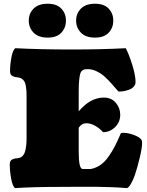

<svg xmlns="http://www.w3.org/2000/svg" viewBox="-20 -989 779 1016"><path d="M232.4 -969.2Q280.8 -969.2 304.9 -943.1Q329.1 -917 329.1 -879.9Q329.1 -842.8 304.9 -816.4Q280.8 -790 232.4 -790Q183.1 -790 157.7 -816.2Q132.3 -842.3 132.3 -879.9Q132.3 -917.5 157.7 -943.4Q183.1 -969.2 232.4 -969.2ZM482.9 -969.2Q531.2 -969.2 555.4 -943.1Q579.6 -917 579.6 -879.9Q579.6 -842.8 555.4 -816.4Q531.2 -790 482.9 -790Q433.6 -790 408.2 -816.2Q382.8 -842.3 382.8 -879.9Q382.8 -917.5 408.2 -943.4Q433.6 -969.2 482.9 -969.2ZM61.5 -733.9Q193.4 -727.1 357.4 -727.1Q517.6 -727.1 645.5 -733.9Q662.1 -702.6 679.7 -646.5Q697.3 -590.3 697.3 -555.2Q697.3 -541 687.7 -530.5Q678.2 -520 663.6 -514.6Q648.9 -509.3 635.3 -506.8Q621.6 -504.4 609.4 -504.4Q606.4 -504.4 596.2 -516.6Q585.9 -528.8 570.6 -546.1Q555.2 -563.5 536.4 -581.1Q517.6 -598.6 493.2 -610.8Q468.8 -623 445.3 -623Q433.1 -623 427.2 -621.8Q421.4 -620.6 414.3 -615Q407.2 -609.4 404.1 -597.2Q400.9 -585 398.7 -562.7Q396.5 -540.5 396.5 -506.3V-399.9Q458 -472.7 529.3 -472.7Q569.3 -472.7 592.8 -445.1Q616.2 -417.5 616.2 -381.8Q616.2 -342.8 588.9 -316.2Q561.5 -289.6 525.4 -289.6Q507.3 -310.1 483.2 -323.5Q459 -336.9 436.5 -336.9Q412.1 -336.9 396.5 -313V-184.6Q396.5 -94.7 417.5 -94.7H460.4Q488.3 -100.1 511.2 -116Q534.2 -131.8 553.7 -159.4Q573.2 -187 587.6 -214.8Q602.1 -242.7 619.6 -284.2Q625 -286.1 633.8 -286.1Q658.2 -286.1 689.5 -274.4Q720.7 -262.7 729.5 -247.6Q731.9 -242.7 731.9 -231Q731.9 -207 719.7 -155.5Q707.5 -104 693.4 -62Q687 -42 673.6 -17.8Q660.2 6.3 650.4 6.3Q611.8 2.9 562.3 1.2Q512.7 -0.5 479 -0.7Q445.3 -1 382.3 -0.5Q319.3 0 295.4 0Q155.3 0 60.1 6.3Q46.4 -2.9 39.1 -43.2Q31.7 -83.5 31.7 -120.6Q31.7 -129.9 35.2 -136.2Q38.6 -142.6 45.7 -145.8Q52.7 -148.9 58.6 -150.1Q64.5 -151.4 75.2 -152.3Q89.8 -153.8 99.4 -163.6Q108.9 -173.3 113.3 -190.2Q117.7 -207 119.1 -223.1Q120.6 -239.3 120.6 -261.2V-475.6Q120.6 -494.6 119.9 -507.3Q119.1 -520 116.7 -534.2Q114.3 -548.3 109.6 -556.9Q105 -565.4 96.7 -571.5Q88.4 -577.6 76.7 -579.1Q66.4 -580.1 60.3 -581.5Q54.2 -583 47.1 -586.2Q40 -589.4 36.6 -595.7Q33.2 -602.1 33.2 -611.3Q33.2 -647 40.5 -686Q47.9 -725.1 61.5 -733.9Z"/></svg>

Font: Coustard Black
Style: Regular
Weight: 900
Foundry: vernon adams
Version: Version 1.001;